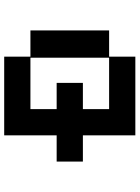

<svg xmlns="http://www.w3.org/2000/svg" viewBox="105 -770 665 915"><g transform="rotate(-90 437.5 -312.5)"><path d="M250 0V-250H125V-375H250V-625H625V-500H750V-125H625V0ZM375 -125H620V-500H375V-375H500V-250H375Z"/></g></svg>

Font: Silkscreen
Style: Regular
Weight: 400
Designer: Jason Kottke
Foundry: Jason Kottke
Version: Version 1.001; ttfautohint (v1.8.4.7-5d5b)